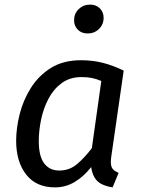

<svg xmlns="http://www.w3.org/2000/svg" viewBox="-20 -800 609 832"><path d="M331 -539Q382 -539 426.5 -527.5Q471 -516 516 -494L462 -120Q458 -92 463.5 -76.5Q469 -61 494 -51L468 12Q442 8 422 -1.5Q402 -11 390.5 -29.5Q379 -48 375 -76Q344 -36 304.5 -12Q265 12 218 12Q137 12 93.5 -43.5Q50 -99 50 -190Q50 -244 65 -304.5Q80 -365 113.5 -418.5Q147 -472 200.5 -505.5Q254 -539 331 -539ZM333 -466Q283 -466 247.5 -440Q212 -414 190 -372Q168 -330 158 -281.5Q148 -233 148 -189Q148 -123 171.5 -92Q195 -61 237 -61Q281 -61 314 -89Q347 -117 378 -158L419 -449Q398 -458 378.5 -462Q359 -466 333 -466ZM360 -655Q333 -655 317 -671.5Q301 -688 301 -712Q301 -741 321 -760.5Q341 -780 370 -780Q397 -780 413 -763.5Q429 -747 429 -723Q429 -694 409 -674.5Q389 -655 360 -655Z"/></svg>

Font: Fira Sans Variable
Style: Italic
Weight: 397
Italic angle: -8°
Designer: Carrois Corporate & Edenspiekermann AG
Foundry: Carrois Corporate GbR & Edenspiekermann AG
Version: Version 4.202